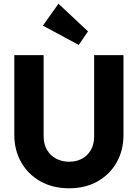

<svg xmlns="http://www.w3.org/2000/svg" viewBox="-20 -1003 742 1034"><path d="M352 11Q265 11 198.5 -26Q132 -63 94.5 -128.5Q57 -194 57 -278V-706H215V-269Q215 -227 233 -196Q251 -165 282.5 -148.5Q314 -132 352 -132Q392 -132 422 -148.5Q452 -165 469.5 -195.5Q487 -226 487 -268V-706H645V-277Q645 -193 608 -128Q571 -63 505 -26Q439 11 352 11ZM404 -761 211 -865 295 -983 454 -834Z"/></svg>

Font: Outfit
Style: Bold
Weight: 700
Designer: Rodrigo Fuenzalida
Foundry: fragTYPE
Version: Version 1.100;gftools[0.9.27]